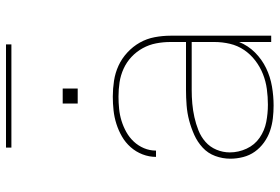

<svg xmlns="http://www.w3.org/2000/svg" viewBox="-166 -758 932 640"><g transform="rotate(-90 300.0 -438.0)"><path d="M268 8Q247 8 225.5 5.5Q204 3 183.5 -4Q163 -11 145 -24Q127 -37 114.5 -54.5Q102 -72 96.5 -93.5Q91 -115 91 -136Q91 -162 100 -186.5Q109 -211 128 -228.5Q147 -246 170.5 -256.5Q194 -267 218.5 -273.5Q243 -280 269 -282Q295 -284 320 -284H480V-336Q480 -360 475.5 -383.5Q471 -407 459.5 -428Q448 -449 430.5 -465.5Q413 -482 391 -492Q369 -502 345.5 -505.5Q322 -509 298 -509Q278 -509 257.5 -507Q237 -505 217.5 -499Q198 -493 180 -483Q162 -473 148 -458Q134 -443 126 -424Q118 -405 118 -384H97Q97 -407 105.5 -429Q114 -451 129.5 -468.5Q145 -486 165 -497.5Q185 -509 207 -516Q229 -523 252 -525.5Q275 -528 298 -528Q324 -528 350.5 -524Q377 -520 401 -509Q425 -498 445 -479.5Q465 -461 478 -438Q491 -415 496 -388.5Q501 -362 501 -336V0H480V-107Q468 -77 445 -54Q422 -31 393 -17Q364 -3 332 2.5Q300 8 268 8ZM271 -11Q297 -11 323 -14.5Q349 -18 373 -27.5Q397 -37 418 -53Q439 -69 453.5 -90.5Q468 -112 474 -137.5Q480 -163 480 -189V-265H320Q297 -265 274.5 -263Q252 -261 229.5 -256Q207 -251 185.5 -242.5Q164 -234 147 -219Q130 -204 121 -182.5Q112 -161 112 -138Q112 -109 124.5 -82Q137 -55 161 -38.5Q185 -22 213.5 -16.5Q242 -11 271 -11ZM275 -645V-695H325V-645ZM472 -866H128V-884H472Z"/></g></svg>

Font: Iosevka SS04 Thin Extended
Style: Regular
Weight: 100
Width: 7
Monospace: yes
Designer: Belleve Invis
Foundry: Belleve Invis
Version: Version 19.0.0; ttfautohint (v1.8.4)